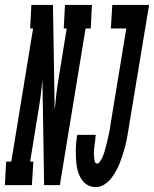

<svg xmlns="http://www.w3.org/2000/svg" viewBox="-75 -755 628 783"><path d="M-55 0 -50 -96H-29L60 -639H48L53 -735H141L148 -305Q151 -338 155 -372.5Q159 -407 165 -441L197 -639H185L190 -735H300L295 -639H274L169 0H105L98 -430Q95 -397 90.5 -362.5Q86 -328 80 -294L48 -96H61L55 0ZM316 8Q299 8 285 1Q271 -6 262 -17.5Q253 -29 247 -44Q241 -59 238.5 -74.5Q236 -90 235 -106Q234 -122 234 -138.5Q234 -155 235.5 -171.5Q237 -188 240 -205H316Q314 -198 314 -192Q314 -186 313 -180Q312 -174 311 -167.5Q310 -161 309.5 -155Q309 -149 308.5 -143Q308 -137 308 -130.5Q308 -124 308.5 -118Q309 -112 309.5 -106Q310 -100 312.5 -94Q315 -88 321 -88Q327 -88 331.5 -94.5Q336 -101 340 -108Q344 -115 346 -121.5Q348 -128 350.5 -134.5Q353 -141 354.5 -148Q356 -155 358 -161.5Q360 -168 361.5 -175Q363 -182 364.5 -189Q366 -196 367.5 -202.5Q369 -209 370.5 -216Q372 -223 373 -229.5Q374 -236 375 -243L440 -639H377L383 -735H533L449 -228Q446 -210 443 -193Q440 -176 435.5 -158.5Q431 -141 425.5 -124Q420 -107 413.5 -90.5Q407 -74 398 -57.5Q389 -41 377.5 -26.5Q366 -12 349.5 -2Q333 8 316 8Z"/></svg>

Font: Iosevka Curly Slab
Style: Bold Italic
Weight: 700
Italic angle: -9°
Monospace: yes
Designer: Belleve Invis
Foundry: Belleve Invis
Version: Version 22.1.2; ttfautohint (v1.8.4)